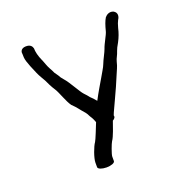

<svg xmlns="http://www.w3.org/2000/svg" viewBox="-116 -579 788 829"><g transform="rotate(-20 278.0 -164.5)"><path d="M235.2 148C256.3 148 273.8 141.2 273.8 133V112C273.8 101.9 290.5 57.3 295.7 49.7C307.3 34 321.7 -11.4 329.3 -32.6C338.2 -37.6 343.5 -44.3 340.5 -52.4C346.9 -69.9 353.1 -80 367.8 -113.1C385.2 -150.7 399.4 -181.3 412.2 -213.1C420.3 -233.8 426.5 -242.1 432.2 -266.5C436.2 -282.3 443.5 -289.8 449.6 -309.7C451.7 -316.5 457.3 -328 466.2 -343C475.9 -361.5 483.1 -380.7 487.5 -400.5C491.4 -415.4 495.6 -426.8 499.6 -434C508.3 -446.6 510.5 -464.5 493.1 -474C476.7 -481.1 461.7 -472.3 453.8 -462.7C445.7 -449.8 439 -430.8 432.4 -404.7C429.1 -391.1 407.6 -356.2 401.3 -336.1C396.5 -321.9 380.3 -293.7 373.7 -275.8C369.3 -263 354.2 -240.2 346.6 -225.9C333.4 -202.9 312.6 -169.4 295.4 -136C292 -139.8 285.2 -147.4 283.2 -150.2L270.5 -162.6C266.2 -168.8 259.7 -176.2 251 -185.2C237.9 -198.8 210.3 -251.9 192.4 -271.4C183.3 -281.3 177.7 -289.7 174.8 -296.2L174.6 -296.5L162.7 -313.5C159.6 -320.7 155.1 -329.6 150.7 -337C142.9 -350.6 139.1 -364.1 131.9 -382L131.8 -381.6L131.6 -382C120.8 -405.7 115.9 -426.1 115.9 -443V-442L115.7 -443C113.7 -451 107.2 -463.7 84 -462.5C64.9 -461.4 58.4 -449.1 60.9 -437.2C60.9 -433.8 61.1 -427.8 61.4 -420.8C62.2 -399.4 86.3 -349 90.3 -338.4C97 -322.8 107 -307.5 114.2 -294.5L125.2 -271.5C129.6 -262.7 135.1 -253.3 142 -242.6C152.7 -226.2 167.9 -179.3 183.7 -157.9C203.4 -139.8 211.5 -125.4 230.5 -104.5C238.6 -94.3 238.9 -88.6 248.3 -75C252.5 -68.5 255 -61.4 259 -51.4C252.9 -36 230.1 21.9 225.4 28C214.3 42.9 196.5 91.3 196.5 112V133C196.5 141.2 214.1 148 235.2 148Z"/></g></svg>

Font: MewTooHand
Style: BdWide
Weight: 400
Designer: Mew Too, Robert Jablonski
Version: Version 0.77